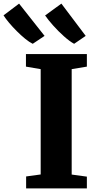

<svg xmlns="http://www.w3.org/2000/svg" viewBox="-104 -1042 540 1062"><path d="M121 -77V-659.5L39.5 -673.5V-743H376.5V-673.5L292.5 -659.5V-76.5L376.5 -65V0H40.5V-66ZM76.5 -800Q58 -809 35 -827.8Q12 -846.5 -11.2 -869.8Q-34.5 -893 -53.8 -916Q-73 -939 -84.5 -957L1.5 -1022L142.5 -843.5L77.5 -800ZM305.5 -800Q281.5 -813 250 -841Q218.5 -869 190 -901Q161.5 -933 145.5 -956.5L235.5 -1022L370 -843.5L306.5 -800Z"/></svg>

Font: Merriweather Light 18pt Black
Style: Regular
Weight: 900
Version: Version 2.100